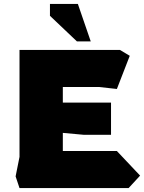

<svg xmlns="http://www.w3.org/2000/svg" viewBox="-20 -964 738 984"><path d="M80 0 60 -60 80 -160V-708H595L645 -678L579 -508L489 -518H302V-438H549V-273H411L302 -283V-190H579L698 -64L639 0ZM374 -752 236 -883V-944H379L445 -752Z"/></svg>

Font: Rowdies
Style: Bold
Weight: 700
Designer: Jaikishan Patel
Version: Version 1.000; ttfautohint (v1.8.3)